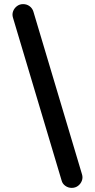

<svg xmlns="http://www.w3.org/2000/svg" viewBox="-20 -745 460 932"><path d="M328 167Q311 167 297 157Q283 147 279 131L43 -659Q38 -675 43.5 -690Q49 -705 62 -715Q75 -725 92 -725Q110 -725 123.5 -715Q137 -705 142 -689L378 101Q383 117 377.5 132Q372 147 359 157Q346 167 328 167Z"/></svg>

Font: National Park SemiBold
Style: Regular
Weight: 600
Designer: Andrea Herstowski, Ben Hoepner
Version: Version 1.009